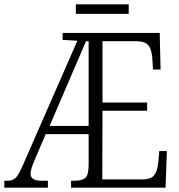

<svg xmlns="http://www.w3.org/2000/svg" viewBox="-22 -866 828 886"><path d="M-2 0V-32H15Q38 -32 52 -47Q66 -62 85 -107L335 -678L267 -682V-714H715L719 -545H684L681 -595Q678 -637 663.5 -656Q649 -675 608 -676H451V-393H657V-355H451L450 -38H634Q675 -38 689.5 -57.5Q704 -77 708 -113L713 -169H748L742 0H306V-32H322Q357 -32 372 -45Q387 -58 387 -107V-247H189L137 -126Q128 -105 123.5 -90Q119 -75 119 -64Q119 -32 170 -32H199V0ZM207 -285H387V-676H375ZM328 -802V-846H572V-802Z"/></svg>

Font: Noto Serif Condensed Light
Style: Regular
Weight: 300
Width: 3
Designer: Monotype Design Team
Foundry: Monotype Imaging Inc.
Version: Version 2.013